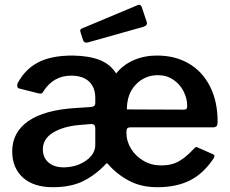

<svg xmlns="http://www.w3.org/2000/svg" viewBox="-20 -772 962 802"><path d="M511.5 -235.5C513.8 -238.5 518.3 -240 525 -240H871C878.3 -240.7 883.2 -242.7 885.5 -246C887.8 -249.3 889 -255 889 -263C889 -320.3 878.3 -369.8 857 -411.5C835.7 -453.2 806 -485 768 -507C730 -529 686 -540 636 -540C600.7 -540 568.3 -533.7 539 -521C509.7 -508.3 485 -489.7 465 -465C449.7 -490.3 427.2 -509 397.5 -521C367.8 -533 329.7 -539.3 283 -540C223.7 -540 175.8 -530.5 139.5 -511.5C103.2 -492.5 74.7 -463.7 54 -425C52.7 -421 52 -418 52 -416C52 -408.7 54 -404.3 58 -403L141 -382C143.7 -381.3 146.7 -381 150 -381C154.7 -381 158.3 -384 161 -390C189 -434 227.7 -456 277 -456C309.7 -456 334.7 -447.8 352 -431.5C369.3 -415.2 378 -392.3 378 -363V-340C378 -331.3 372 -326.3 360 -325L298 -321C209.3 -315.7 142.7 -297.3 98 -266C53.3 -234.7 31 -192.7 31 -140C31 -94 45.8 -57.5 75.5 -30.5C105.2 -3.5 147 10 201 10C251 10 293.2 1.5 327.5 -15.5C361.8 -32.5 393.3 -56.3 422 -87C423.3 -89 424.7 -90 426 -90C427.3 -90 429 -89 431 -87C455 -59 484 -35.8 518 -17.5C552 0.8 591.7 10 637 10C690.3 10 735.8 0.5 773.5 -18.5C811.2 -37.5 844 -68 872 -110C874.7 -115.3 876 -118.3 876 -119C876 -123 873.7 -126 869 -128L808 -155C804 -157 801 -158 799 -158C797.7 -158 795.3 -156.3 792 -153C770 -129 748.8 -111 728.5 -99C708.2 -87 683 -81 653 -81C626.3 -81 602 -87.3 580 -100C558 -112.7 540.5 -129.5 527.5 -150.5C514.5 -171.5 508 -194.3 508 -219C508 -227 509.2 -232.5 511.5 -235.5ZM547.5 -419C572.5 -445 603.3 -458 640 -458C664 -458 685.3 -451.7 704 -439C722.7 -426.3 737 -410 747 -390C757 -370 762 -349.7 762 -329C762 -323 760.8 -319 758.5 -317C756.2 -315 751.7 -314 745 -314L510 -315C510 -358.3 522.5 -393 547.5 -419ZM361 -254C372.3 -254 378 -248.3 378 -237V-167C378 -141.7 365.5 -120 340.5 -102C315.5 -84 285.7 -74.3 251 -73C222.3 -72.3 199.8 -78.8 183.5 -92.5C167.2 -106.2 159 -124.7 159 -148C159 -177.3 173.2 -200.7 201.5 -218C229.8 -235.3 266.7 -246 312 -250ZM592 -683 572 -743C569.3 -749 565.7 -752 561 -752C559 -752 557.3 -751.7 556 -751L322 -653C317.3 -651 315 -647.7 315 -643C315 -641.7 315.7 -639 317 -635L327 -604C329.7 -597.3 334 -594 340 -594C343.3 -594 346 -594.3 348 -595L579 -660C589 -663.3 594 -668.3 594 -675Z"/></svg>

Font: Libre Franklin SemiBold
Style: Regular
Weight: 600
Designer: Pablo Impallari, Rodrigo Fuenzalida
Foundry: Impallari Type
Version: Version 1.002; ttfautohint (v1.5)